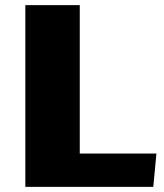

<svg xmlns="http://www.w3.org/2000/svg" viewBox="-20 -731 643 751"><path d="M79.1 0V-710.9H292V-130.4H591.8L579.6 0Z"/></svg>

Font: Comme Black
Style: Regular
Weight: 900
Version: Version 1.000;gftools[0.9.27]